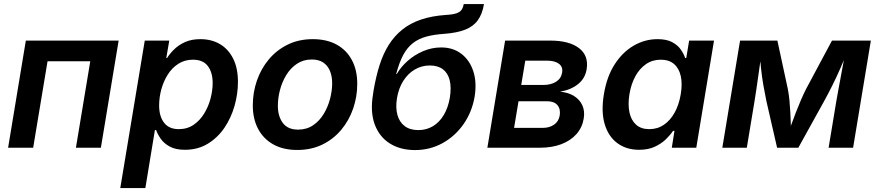

<svg xmlns="http://www.w3.org/2000/svg" viewBox="-20 -748 4450 972"><path d="M580.6 -542.5 490.7 0H364.3L437 -438H220.7L147.9 0H21L110.8 -542.5Z M588.9 204.1 712.9 -542.5H836.9L821.8 -454.1H825.7Q839.4 -476.1 861.6 -498Q883.8 -520 916.5 -534.9Q949.2 -549.8 994.6 -549.8Q1050.8 -549.8 1093.5 -524.7Q1136.2 -499.5 1160.4 -451.2Q1184.6 -402.8 1184.6 -333.5Q1184.6 -273.4 1167.5 -212.6Q1150.4 -151.9 1116.5 -101.6Q1082.5 -51.3 1032.2 -20.5Q981.9 10.3 916 10.3Q868.7 10.3 839.1 -6.1Q809.6 -22.5 793.7 -45.4Q777.8 -68.4 770.5 -89.4H764.2L715.8 204.1ZM884.8 -94.2Q928.2 -94.2 960.2 -116.2Q992.2 -138.2 1013.7 -173.3Q1035.2 -208.5 1045.9 -249.3Q1056.6 -290 1056.6 -327.6Q1056.6 -381.3 1032.2 -413.6Q1007.8 -445.8 957 -445.8Q915 -445.8 882.8 -425Q850.6 -404.3 829.1 -370.1Q807.6 -335.9 796.6 -295.2Q785.6 -254.4 785.6 -213.9Q785.6 -158.7 810.8 -126.5Q835.9 -94.2 884.8 -94.2Z M1484.9 11.2Q1414.1 11.2 1363.8 -16.8Q1313.5 -44.9 1286.6 -95.7Q1259.8 -146.5 1259.8 -214.4Q1259.8 -279.8 1280.5 -339.8Q1301.3 -399.9 1340.8 -447.3Q1380.4 -494.6 1436.5 -522.2Q1492.7 -549.8 1563.5 -549.8Q1634.3 -549.8 1684.6 -522Q1734.9 -494.1 1761.7 -443.4Q1788.6 -392.6 1788.6 -324.2Q1788.6 -258.3 1767.8 -198.2Q1747.1 -138.2 1707.5 -90.8Q1668 -43.5 1611.8 -16.1Q1555.7 11.2 1484.9 11.2ZM1489.3 -91.8Q1532.7 -91.8 1565.2 -114Q1597.7 -136.2 1618.9 -171.4Q1640.1 -206.5 1650.9 -247.6Q1661.6 -288.6 1661.6 -326.2Q1661.6 -361.8 1650.4 -388.9Q1639.2 -416 1616.5 -431.4Q1593.8 -446.8 1558.6 -446.8Q1515.6 -446.8 1483.2 -425Q1450.7 -403.3 1429.2 -367.9Q1407.7 -332.5 1397.2 -291.7Q1386.7 -251 1386.7 -212.4Q1386.7 -159.2 1411.9 -125.5Q1437 -91.8 1489.3 -91.8Z M2081.1 11.7Q2006.3 11.7 1953.1 -22Q1899.9 -55.7 1876.7 -119.1Q1853.5 -182.6 1868.7 -272.5L1871.1 -289.6Q1883.3 -360.4 1901.6 -418.2Q1919.9 -476.1 1948.2 -521Q1976.6 -565.9 2016.6 -598.1Q2056.6 -630.4 2111.3 -648.9Q2166 -667.5 2237.8 -672.4Q2272.5 -674.3 2290.8 -680.7Q2309.1 -687 2316.9 -698.5Q2324.7 -710 2327.6 -727.5H2430.2Q2421.9 -677.2 2398.9 -645.5Q2376 -613.8 2334.7 -597.7Q2293.5 -581.5 2229 -576.7Q2176.3 -573.2 2137.5 -562.5Q2098.6 -551.8 2070.1 -529.5Q2041.5 -507.3 2021.2 -469.5Q2001 -431.6 1985.8 -373.5H1988.8Q2008.8 -408.7 2043.5 -439.5Q2078.1 -470.2 2122.1 -489Q2166 -507.8 2213.9 -507.8Q2273.4 -507.8 2315.4 -475.8Q2357.4 -443.8 2376 -387.7Q2394.5 -331.5 2382.8 -258.8Q2369.6 -181.2 2326.9 -119.9Q2284.2 -58.6 2220.5 -23.4Q2156.7 11.7 2081.1 11.7ZM2097.7 -89.4Q2138.7 -89.4 2171.4 -108.9Q2204.1 -128.4 2226.3 -165.3Q2248.5 -202.1 2257.3 -253.4Q2265.6 -305.2 2256.6 -341.6Q2247.6 -377.9 2222.2 -397.2Q2196.8 -416.5 2155.8 -416.5Q2114.7 -416.5 2080.1 -396.2Q2045.4 -376 2021.7 -338.6Q1998 -301.3 1989.7 -251Q1981.9 -202.6 1991.9 -166.3Q2002 -129.9 2028.8 -109.6Q2055.7 -89.4 2097.7 -89.4Z M2447.3 0 2537.1 -542.5H2765.1Q2862.3 -542.5 2911.9 -503.9Q2961.4 -465.3 2949.7 -396.5Q2942.4 -351.6 2907.2 -322.8Q2872.1 -293.9 2815.4 -283.7Q2856.9 -280.3 2886 -262Q2915 -243.7 2928.2 -214.6Q2941.4 -185.5 2935.1 -147.9Q2927.7 -102.5 2898.4 -69.3Q2869.1 -36.1 2821.8 -18.1Q2774.4 0 2710.9 0ZM2582.5 -100.6H2727.1Q2761.2 -100.6 2784.7 -116.7Q2808.1 -132.8 2813.5 -163.1Q2818.8 -195.8 2802.2 -215.6Q2785.6 -235.4 2749.5 -235.4H2605ZM2618.7 -317.9H2730.5Q2769.5 -317.9 2795.2 -334.2Q2820.8 -350.6 2825.7 -380.4Q2830.6 -409.2 2809.8 -425Q2789.1 -440.9 2748.5 -440.9H2639.2Z M3215.3 10.3Q3150.9 10.3 3105.5 -23.2Q3060.1 -56.6 3041.3 -119.4Q3022.5 -182.1 3037.1 -270.5Q3051.8 -360.4 3092 -422.6Q3132.3 -484.9 3188.7 -517.3Q3245.1 -549.8 3308.6 -549.8Q3355 -549.8 3383.3 -534.4Q3411.6 -519 3426.8 -496.8Q3441.9 -474.6 3448.7 -454.1H3454.1L3468.8 -542.5H3594.7L3504.9 0H3380.9L3394.5 -85.4H3387.2Q3373 -64 3350.1 -42Q3327.1 -20 3294.2 -4.9Q3261.2 10.3 3215.3 10.3ZM3267.1 -94.2Q3309.1 -94.2 3341.6 -116.7Q3374 -139.2 3395.8 -178.7Q3417.5 -218.3 3426.3 -271Q3435.1 -324.2 3426.3 -363.3Q3417.5 -402.3 3392.1 -424.1Q3366.7 -445.8 3325.2 -445.8Q3282.7 -445.8 3250 -423.1Q3217.3 -400.4 3196 -361.1Q3174.8 -321.8 3166.5 -271Q3158.2 -219.7 3166.5 -179.7Q3174.8 -139.6 3200 -116.9Q3225.1 -94.2 3267.1 -94.2Z M3636.7 0 3726.6 -542.5H3915.5L3968.3 -297.9Q3973.6 -270.5 3976.6 -239.7Q3979.5 -209 3981.2 -177.2Q3982.9 -145.5 3983.6 -115.7Q3984.4 -85.9 3984.4 -61H3966.3Q3975.1 -86.4 3985.8 -116.5Q3996.6 -146.5 4008.8 -178Q4021 -209.5 4034.2 -240.2Q4047.4 -271 4061 -297.9L4191.9 -542.5H4388.7L4298.8 0H4174.8L4213.9 -235.8Q4218.3 -261.2 4224.1 -292.7Q4230 -324.2 4236.3 -358.6Q4242.7 -393.1 4249 -427Q4255.4 -460.9 4260.7 -490.7H4271Q4252.9 -444.3 4233.6 -400.6Q4214.4 -356.9 4194.1 -316.2Q4173.8 -275.4 4152.3 -236.3L4021.5 0H3914.1L3859.9 -236.3Q3851.6 -275.9 3844.5 -316.9Q3837.4 -357.9 3832.8 -401.4Q3828.1 -444.8 3825.2 -490.7H3837.4Q3832.5 -459.5 3827.6 -425.8Q3822.8 -392.1 3818.1 -358.6Q3813.5 -325.2 3808.8 -293.9Q3804.2 -262.7 3799.8 -235.8L3760.7 0Z"/></svg>

Font: Inter 16pt SemiBold
Style: Italic
Weight: 600
Italic angle: -9.3988°
Version: Version 4.001;git-66647c0bb